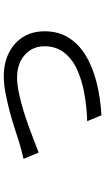

<svg xmlns="http://www.w3.org/2000/svg" viewBox="215 -762 569 1040"><g transform="rotate(-90 500.0 -241.5)"><path d="M160 -399Q183 -404 206.5 -410.5Q230 -417 254 -424Q280 -432 322 -446Q364 -460 413 -473Q462 -486 512.5 -496Q563 -506 607 -506Q678 -506 733 -479Q788 -452 819.5 -402.5Q851 -353 851 -284Q851 -212 818 -157.5Q785 -103 724.5 -65Q664 -27 580.5 -5Q497 17 396 23L364 -54Q445 -57 518 -70.5Q591 -84 648 -111Q705 -138 737.5 -181.5Q770 -225 770 -286Q770 -329 749 -362Q728 -395 690.5 -414.5Q653 -434 601 -434Q564 -434 518 -424.5Q472 -415 423 -400Q374 -385 329 -368.5Q284 -352 249 -338.5Q214 -325 194 -317Z"/></g></svg>

Font: Noto Sans JP Thin
Style: Regular
Weight: 400
Version: Version 2.004-H2;hotconv 1.0.118;makeotfexe 2.5.65603